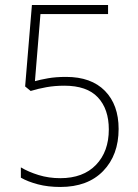

<svg xmlns="http://www.w3.org/2000/svg" viewBox="-20 -734 548 764"><path d="M243 -428Q343 -428 397.5 -372.5Q452 -317 452 -221Q452 -117 390.5 -53.5Q329 10 220 10Q171 10 131 -0.5Q91 -11 63 -27V-68Q93 -50 133.5 -37.5Q174 -25 220 -25Q311 -25 362 -78Q413 -131 413 -219Q413 -300 369.5 -346.5Q326 -393 236 -393Q198 -393 164.5 -387Q131 -381 102 -372L80 -390L107 -714H410V-678H141L119 -411Q140 -417 171 -422.5Q202 -428 243 -428Z"/></svg>

Font: Noto Sans Khmer UI SemiCondensed ExtraLight
Style: Regular
Weight: 200
Width: 4
Designer: Danh Hong and the Monotype Design Team
Foundry: Monotype Imaging Inc.
Version: Version 2.002; ttfautohint (v1.8.4.7-5d5b)